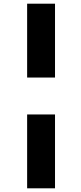

<svg xmlns="http://www.w3.org/2000/svg" viewBox="-20 -731 441 1040"><path d="M127 -311V-711H278V-311ZM127 289V-111H278V289Z"/></svg>

Font: Ysabeau Office Black
Style: Regular
Weight: 900
Designer: Christian Thalmann (Catharsis Fonts)
Version: Version 2.001;gftools[0.9.30]; featfreeze: tnum,lnum,ss02